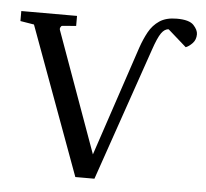

<svg xmlns="http://www.w3.org/2000/svg" viewBox="-51 -750 883 821"><g transform="rotate(5 390.5 -340.0)"><path d="M383.8 16.1H301.8L68.8 -618.2L9.8 -627.9V-670.9H249V-627.9L189.9 -623Q185.1 -622.6 182.1 -616Q179.2 -609.4 181.2 -605L368.2 -86.9L525.9 -558.6Q538.6 -595.7 555.7 -627Q572.8 -658.2 601.1 -677.2Q629.4 -696.3 675.3 -696.3Q729 -696.3 747.8 -676Q766.6 -655.8 766.6 -637.2Q766.6 -613.8 752.2 -598.6Q737.8 -583.5 723.6 -578.1L644.5 -647.9Q627.4 -647.9 613 -627.7Q598.6 -607.4 580.1 -552.7Z"/></g></svg>

Font: Charis
Style: Regular
Weight: 400
Designer: Walt Agee, Miriam Martin, Annie Olsen, Victor Gaultney, Lorna Priest, Alan Ward, Bob Hallissy, Martin Hosken, Sharon Cor
Foundry: SIL Global
Version: Version 7.000